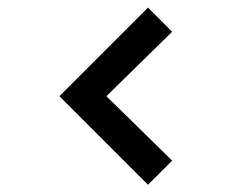

<svg xmlns="http://www.w3.org/2000/svg" viewBox="-20 -574 670 517"><path d="M378.5 -76.5 140 -315 378.5 -553.5 443.5 -488.5 266.5 -315 443.5 -141.5Z"/></svg>

Font: Cns Manrope SemBd
Style: Regular
Weight: 600
Designer: Mikhail Sharanda
Foundry: Mikhail Sharanda
Version: Version 4.504